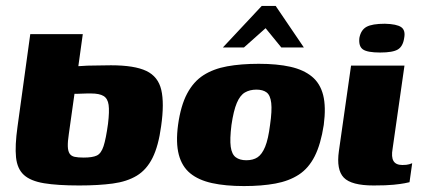

<svg xmlns="http://www.w3.org/2000/svg" viewBox="-20 -620 1436 647"><path d="M247 5Q174 5 128.5 -2.5Q83 -10 60.5 -30.5Q38 -51 34 -90Q30 -129 39 -193L82 -505H259L244 -397Q251 -397 262 -398Q273 -399 287.5 -399Q302 -399 319 -399.5Q336 -400 354 -400Q433 -400 473 -381Q513 -362 523.5 -317Q534 -272 523 -195Q514 -128 494 -88Q474 -48 441 -28Q408 -8 360 -1.5Q312 5 247 5ZM262 -89Q292 -89 306.5 -96Q321 -103 329 -127.5Q337 -152 344 -203Q349 -245 346 -266.5Q343 -288 329 -296.5Q315 -305 287 -305Q281 -305 273 -305Q265 -305 257.5 -304.5Q250 -304 243 -304Q236 -304 231 -304L212 -169Q208 -143 208.5 -127Q209 -111 214.5 -102.5Q220 -94 231.5 -91.5Q243 -89 262 -89Z M802 7Q740 7 694.5 -3Q649 -13 621 -36Q593 -59 582.5 -99Q572 -139 580 -199Q589 -264 610.5 -304.5Q632 -345 665.5 -366.5Q699 -388 745.5 -396.5Q792 -405 852 -405Q914 -405 958.5 -395Q1003 -385 1031 -362Q1059 -339 1069 -299.5Q1079 -260 1071 -199Q1061 -134 1040.5 -93.5Q1020 -53 987 -31.5Q954 -10 908 -1.5Q862 7 802 7ZM810 -80Q833 -80 848 -90Q863 -100 873.5 -125.5Q884 -151 890 -199Q897 -247 894 -273Q891 -299 878.5 -308.5Q866 -318 844 -318Q822 -318 805.5 -308.5Q789 -299 778 -273Q767 -247 760 -199Q754 -151 757.5 -125.5Q761 -100 774.5 -90Q788 -80 810 -80ZM731 -460 862 -600H909L1004 -460H928L875 -525L802 -460Z M1239 5Q1164 5 1138.5 -21.5Q1113 -48 1122 -111L1163 -399H1343L1303 -119Q1298 -91 1306 -77.5Q1314 -64 1336 -64Q1351 -64 1359 -66.5Q1367 -69 1369 -70L1360 -6Q1356 -5 1343.5 -2.5Q1331 0 1306.5 2.5Q1282 5 1239 5ZM1261 -443Q1218 -443 1203 -453.5Q1188 -464 1191 -492Q1196 -519 1215 -529.5Q1234 -540 1277 -540Q1317 -539 1332 -528.5Q1347 -518 1342 -492Q1338 -464 1321 -453.5Q1304 -443 1261 -443Z"/></svg>

Font: Genos ExtraBold
Style: Italic
Weight: 800
Italic angle: -8°
Version: Version 1.010